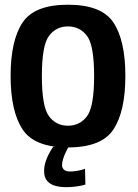

<svg xmlns="http://www.w3.org/2000/svg" viewBox="-20 -621 586 814"><path d="M268 4Q411.5 4 461.5 -73Q511.5 -150 511.5 -299Q511.5 -448.5 461.5 -524.8Q411.5 -601 268 -601Q125.5 -601 75.2 -524.8Q25 -448.5 25 -299Q25 -150 75.2 -73Q125.5 4 268 4ZM268 -88Q218 -88 187.8 -128.2Q157.5 -168.5 157.5 -298.5Q157.5 -429 187.8 -469Q218 -509 268 -509Q318.5 -509 348.8 -469Q379 -429 379 -298.5Q379 -168.5 348.8 -128.2Q318.5 -88 268 -88ZM259 172.5Q278.5 172.5 295.8 170.5Q313 168.5 325.5 165.8Q338 163 342 161.5L340.5 94.5Q336.5 96.5 326 99.2Q315.5 102 302.5 104Q289.5 106 277.5 106Q260 106 251.5 98.5Q243 91 243 78Q243 67 247.8 52.2Q252.5 37.5 259.5 23Q266.5 8.5 271.5 1H206Q199.5 9.5 190.2 25.8Q181 42 174 62.5Q167 83 167 104.5Q167 131.5 180.2 146.2Q193.5 161 214.5 166.8Q235.5 172.5 259 172.5Z"/></svg>

Font: Anybody SemiCondensed SemiBold
Style: Regular
Weight: 600
Width: 4
Version: Version 1.113;gftools[0.9.25]